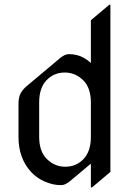

<svg xmlns="http://www.w3.org/2000/svg" viewBox="-20 -777 577 816"><path d="M256.8 -68.4Q303.7 -68.4 334.5 -100.6Q366.2 -133.3 366.2 -195.3V-341.8Q366.2 -403.8 333.5 -436Q299.8 -468.8 255.9 -468.8Q209 -468.8 178.2 -436.5Q146.5 -403.8 146.5 -341.8V-195.3Q146.5 -133.3 179.2 -101.1Q212.9 -68.4 256.8 -68.4ZM371.1 19.5H366.2V-81.5L278.3 -7.8Q257.3 9.8 240.7 9.8Q220.2 9.8 206.1 6.3Q150.4 -6.3 113.3 -44.9Q58.6 -103 58.6 -195.3V-335.4Q58.6 -361.8 67.4 -379.9Q74.7 -395 94.7 -412.1L234.4 -529.3Q255.4 -546.9 272 -546.9Q290 -546.9 306.2 -543Q338.4 -535.2 366.2 -509.3V-690.9L444.3 -756.8H449.2V-46.4Z"/></svg>

Font: Gothica
Style: Book
Weight: 400
Designer: Wojciech Kalinowski "wmk69" (wmk69@o2.pl)
Foundry: Wojciech Kalinowski "wmk69" (wmk69@o2.pl)
Version: Version 2.1.0; 2021-05-14